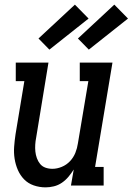

<svg xmlns="http://www.w3.org/2000/svg" viewBox="-20 -800 572 828"><path d="M177 8Q150 8 125.5 -0.5Q101 -9 84 -26.5Q67 -44 57 -67Q47 -90 43 -115.5Q39 -141 41 -167.5Q43 -194 47 -221L85 -450H48V-530H189L136 -207Q133 -192 132 -176.5Q131 -161 132.5 -146.5Q134 -132 139 -118Q144 -104 153 -93Q162 -82 176 -77Q190 -72 206 -72Q226 -72 246.5 -80.5Q267 -89 282 -105Q297 -121 305 -141Q313 -161 316 -182L361 -450H324V-530H465L390 -80H427V0H286L298 -69Q288 -53 275.5 -38Q263 -23 247 -12Q231 -1 212.5 3.5Q194 8 177 8ZM363 -586 316 -634 473 -780 532 -720ZM193 -586 146 -634 303 -780 362 -720Z"/></svg>

Font: Iosevka Slab Medium Oblique
Style: Regular
Weight: 500
Italic angle: -9°
Monospace: yes
Designer: Belleve Invis
Foundry: Belleve Invis
Version: Version 11.1.1; ttfautohint (v1.8.3)